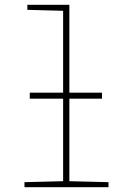

<svg xmlns="http://www.w3.org/2000/svg" viewBox="-20 -780 540 800"><path d="M432 -21 269 -25V-369H405V-394H269V-760H94V-739L243 -735V-394H104V-369H243V-25L82 -21V0H432Z"/></svg>

Font: Noto Sans Mono UI Condensed Thin
Style: Regular
Weight: 250
Width: 3
Designer: Monotype Design team
Foundry: Monotype Imaging Inc.
Version: 1.000